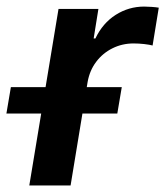

<svg xmlns="http://www.w3.org/2000/svg" viewBox="-69 -570 508 590"><path d="M21 0 110.8 -542.5H233.4L218.8 -451.7H224.1Q246.6 -499 286.6 -524.4Q326.7 -549.8 374 -549.8Q384.8 -549.8 397.5 -548.8Q410.2 -547.9 418.9 -546.4L399.9 -430.2Q391.1 -432.6 374.3 -434.6Q357.4 -436.5 341.3 -436.5Q306.6 -436.5 276.6 -421.6Q246.6 -406.7 226.6 -380.1Q206.5 -353.5 200.2 -317.9L147.9 0ZM-49.3 -221.2 -35.6 -302.2H305.2L291.5 -221.2Z"/></svg>

Font: Inter 16pt SemiBold
Style: Italic
Weight: 600
Italic angle: -9.3988°
Version: Version 4.001;git-66647c0bb